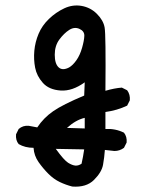

<svg xmlns="http://www.w3.org/2000/svg" viewBox="-20 -556 540 707"><path d="M246.1 130.9Q222.7 125 200.2 114.3Q177.7 103.5 158.2 84Q138.7 64.5 122.1 41Q105.5 17.6 103.5 -11.7Q72.3 -11.7 48.8 -25.4Q37.1 -39.1 39.1 -61.5L48.8 -81.1Q64.5 -94.7 85.9 -92.8L117.2 -86.9Q140.6 -122.1 175.8 -146.5Q210.9 -170.9 290 -204.1L292 -252.9Q246.1 -219.7 203.1 -222.7Q160.2 -225.6 137.7 -251Q115.2 -276.4 109.4 -306.6Q103.5 -336.9 106.4 -369.1Q109.4 -401.4 122.1 -431.6Q134.8 -461.9 160.2 -486.3Q185.5 -510.7 216.8 -525.4Q248 -540 280.8 -534.2Q313.5 -528.3 336.9 -504.9Q360.4 -481.4 365.2 -455.1Q370.1 -428.7 368.2 -221.7Q401.4 -231.4 428.7 -233.4L448.2 -223.6Q460 -208 458 -186.5L448.2 -167Q411.1 -149.4 368.2 -143.6V-81.1Q405.3 -83 436.5 -67.4Q448.2 -52.7 446.3 -31.2L436.5 -11.7Q420.9 0 401.4 0L366.2 -3.9Q364.3 23.4 359.4 50.8Q354.5 78.1 326.2 106.4Q297.9 134.8 246.1 130.9ZM280.3 46.9Q286.1 21.5 290 -5.9L185.5 -7.8Q215.8 34.2 231 43.5Q246.1 52.7 257.3 53.7Q268.6 54.7 280.3 46.9ZM292 -83V-122.1Q258.8 -114.3 226.6 -85ZM234.4 -307.6Q248 -315.4 261.2 -334Q274.4 -352.5 282.2 -379.9Q290 -407.2 290.5 -424.3Q291 -441.4 272.5 -449.7Q253.9 -458 234.9 -445.8Q215.8 -433.6 198.7 -410.6Q181.6 -387.7 181.6 -354.5Q181.6 -321.3 195.8 -308.1Q210 -294.9 234.4 -307.6Z"/></svg>

Font: NaikaiFont
Style: Regular
Weight: 400
Version: Version 1.67